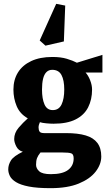

<svg xmlns="http://www.w3.org/2000/svg" viewBox="-20 -804 557 1001"><path d="M244 177Q174 177 130.5 168.5Q87 160 63.5 145.5Q40 131 31.5 113.5Q23 96 23 79Q23 55 37 32.5Q51 10 99 -13Q76 -19 65 -40.5Q54 -62 54 -79Q54 -111 77 -138Q100 -165 125 -187Q84 -210 67 -250.5Q50 -291 50 -337Q50 -388 73.5 -426Q97 -464 142.5 -485.5Q188 -507 253 -507Q297 -507 328.5 -497.5Q360 -488 381 -477L514 -518V-426H426Q440 -411 450 -385.5Q460 -360 460 -337Q460 -285 439.5 -244.5Q419 -204 374.5 -181.5Q330 -159 259 -159Q243 -159 221.5 -161Q200 -163 188 -167Q185 -161 183 -153.5Q181 -146 181 -140Q181 -127 186 -118.5Q191 -110 211 -110H325Q386 -110 426.5 -98Q467 -86 487.5 -59Q508 -32 508 12Q508 53 478.5 91Q449 129 390.5 153Q332 177 244 177ZM245 104Q306 104 335 82Q364 60 364 22Q364 0 351.5 -4.5Q339 -9 306 -9H191Q178 7 173 20.5Q168 34 168 55Q168 74 184.5 89Q201 104 245 104ZM255 -230Q287 -230 301 -259.5Q315 -289 315 -337Q315 -386 300.5 -413Q286 -440 252 -440Q234 -440 222 -428Q210 -416 204.5 -393Q199 -370 199 -337Q199 -289 212 -259.5Q225 -230 255 -230ZM217 -566 187 -593 273 -784 320 -775 313 -588Z"/></svg>

Font: Manuale ExtraBold
Style: Regular
Weight: 800
Version: Version 1.002